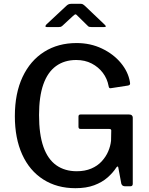

<svg xmlns="http://www.w3.org/2000/svg" viewBox="-20 -978 783 1008"><path d="M376 10Q279 10 207 -36Q135 -82 96.5 -167Q58 -252 58 -368Q58 -488 98.5 -574Q139 -660 212 -706Q285 -752 382 -752Q455 -752 515.5 -723Q576 -694 614.5 -647.5Q653 -601 662 -548Q664 -538 662 -534.5Q660 -531 653 -529L562 -515Q556 -514 553.5 -517Q551 -520 550 -527Q543 -565 520 -595.5Q497 -626 461.5 -644.5Q426 -663 380 -663Q318 -663 274 -631Q230 -599 207.5 -535Q185 -471 185 -374Q185 -272 208 -207Q231 -142 275.5 -110.5Q320 -79 383 -79Q426 -79 459 -93Q492 -107 514 -131Q536 -155 548 -183Q560 -211 563 -239L564 -289Q566 -301 554 -301H404Q398 -301 395 -303.5Q392 -306 392 -313V-366Q392 -377 403 -377H657Q667 -377 672 -372.5Q677 -368 677 -361V-13Q677 -6 673.5 -3Q670 0 664 0H638Q631 0 625.5 -2.5Q620 -5 617 -13L601 -99Q600 -104 597.5 -104Q595 -104 591 -99Q573 -71 544.5 -46Q516 -21 474.5 -5.5Q433 10 376 10ZM440 -843 388 -894Q380 -903 376.5 -903Q373 -903 363 -894L308 -843Q302 -838 298.5 -837Q295 -836 288 -836H226Q219 -836 218.5 -839.5Q218 -843 223 -849L328 -947Q333 -952 339 -955Q345 -958 355 -958H404Q412 -958 416.5 -954.5Q421 -951 425 -948L529 -849Q543 -836 527 -836H460Q454 -836 449 -837Q444 -838 440 -843Z"/></svg>

Font: Libre Franklin Thin Medium
Style: Regular
Weight: 500
Version: Version 3.000